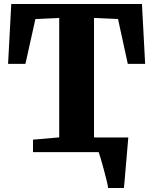

<svg xmlns="http://www.w3.org/2000/svg" viewBox="-20 -763 768 963"><path d="M377 -73.5H550.5V-45.5H377ZM522.5 180Q520.5 165 514 139Q507.5 113 499.8 84.2Q492 55.5 485.2 32.2Q478.5 9 475 0L441.5 -73.5H623.5Q622.5 -60.5 620.2 -34.5Q618 -8.5 615.2 23.5Q612.5 55.5 609.8 87Q607 118.5 605 143.5Q603 168.5 601.5 180ZM277 -74V-673L157.5 -667.5L107.5 -442.5H20.5L36.5 -743H692L708 -442.5H621L572 -667.5L451.5 -673V-74L583 -62.5V0H145.5V-62.5Z"/></svg>

Font: Merriweather 28pt Black
Style: Regular
Weight: 900
Version: Version 2.100